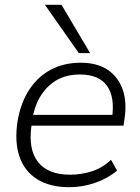

<svg xmlns="http://www.w3.org/2000/svg" viewBox="-20 -771 583 799"><path d="M268 8Q188 8 135 -25Q82 -58 61 -119.5Q40 -181 53 -266Q66 -343 101.5 -397.5Q137 -452 191.5 -481Q246 -510 316 -510Q384 -510 428 -480.5Q472 -451 490.5 -398.5Q509 -346 498 -276L494 -248H95L101 -293H464L446 -279Q459 -366 425.5 -413.5Q392 -461 312 -461Q254 -461 212.5 -435.5Q171 -410 146 -366.5Q121 -323 113 -267L111 -248Q97 -149 138.5 -96.5Q180 -44 272 -44Q318 -44 362 -58Q406 -72 442 -106L467 -61Q428 -28 375.5 -10Q323 8 268 8ZM308 -550 167 -751H236L355 -550Z"/></svg>

Font: Mulish ExtraLight Light
Style: Italic
Weight: 300
Italic angle: -9°
Version: Version 3.603